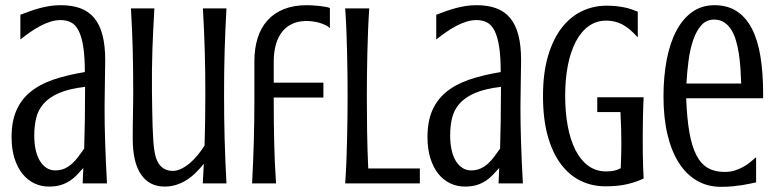

<svg xmlns="http://www.w3.org/2000/svg" viewBox="-20 -703 2975 736"><path d="M296.9 0 299.3 -59.1Q287.6 -45.9 275.4 -33Q263.2 -20 248 -10Q232.9 0 213.6 6.1Q194.3 12.2 168 12.2Q137.7 12.2 111.6 -0.2Q85.4 -12.7 66.2 -36.6Q46.9 -60.5 35.6 -95.9Q24.4 -131.3 24.4 -177.7Q24.4 -236.8 42.5 -278.8Q60.5 -320.8 95.9 -350.1Q131.3 -379.4 183.8 -397.5Q236.3 -415.5 305.2 -426.8Q305.2 -485.8 299.1 -524.4Q293 -563 281.2 -585.7Q269.5 -608.4 252.2 -617.2Q234.9 -626 212.4 -626Q192.9 -626 173.3 -619.9Q153.8 -613.8 134.5 -603.5Q115.2 -593.3 95.9 -579.8Q76.7 -566.4 58.1 -551.8V-646.5Q78.6 -654.3 97.2 -660.9Q115.7 -667.5 134.5 -672.4Q153.3 -677.2 172.4 -680.2Q191.4 -683.1 212.9 -683.1Q255.9 -683.1 287.8 -671.4Q319.8 -659.7 341.1 -634.3Q362.3 -608.9 372.8 -568.8Q383.3 -528.8 383.3 -472.7Q383.3 -467.3 383.1 -454.6Q382.8 -441.9 382.6 -424.8Q382.3 -407.7 382.1 -388.2Q381.8 -368.7 381.6 -349.6Q381.3 -330.6 381.1 -313.7Q380.9 -296.9 380.9 -285.6Q380.9 -259.8 381.3 -227.3Q381.8 -194.8 383.1 -158.2Q384.3 -121.6 386 -81.5Q387.7 -41.5 390.1 0ZM302.7 -133.3Q304.2 -183.1 305.2 -240Q306.2 -296.9 306.2 -370.1Q244.1 -362.8 206.1 -346.2Q168 -329.6 147 -305.4Q126 -281.2 118.7 -250.5Q111.3 -219.7 111.3 -183.6Q111.3 -152.8 116.9 -127.9Q122.6 -103 133.3 -85.7Q144 -68.4 158.7 -59.1Q173.3 -49.8 191.9 -49.8Q212.9 -49.8 228.8 -57.4Q244.6 -64.9 257.6 -76.9Q270.5 -88.9 281.2 -103.8Q292 -118.7 302.7 -133.3Z M562.5 -349.6Q563 -314 563.5 -281.5Q564 -249 564.9 -220.5Q565.9 -191.9 567.4 -168.5Q568.8 -145 571.3 -127.9Q577.6 -85.4 595.7 -66.7Q613.8 -47.9 642.1 -47.9Q658.2 -47.9 675.3 -56.2Q692.4 -64.5 708.3 -78.1Q724.1 -91.8 738.5 -109.4Q752.9 -127 764.2 -145.5Q767.1 -242.2 767.1 -341.3Q767.1 -386.7 766.6 -427.7Q766.1 -468.8 764.9 -508.3Q763.7 -547.9 762 -587.6Q760.3 -627.4 757.8 -670.9H848.1Q845.7 -627.4 844 -587.6Q842.3 -547.9 841.1 -508.3Q839.8 -468.8 839.4 -427.7Q838.9 -386.7 838.9 -341.3Q838.9 -295.9 839.4 -253.2Q839.8 -210.4 841.1 -168.7Q842.3 -127 844 -85.2Q845.7 -43.5 848.1 0H757.3Q758.3 -19 759.3 -37.8Q760.3 -56.6 761.2 -75.2Q747.1 -57.6 731.2 -41.7Q715.3 -25.9 696.8 -13.9Q678.2 -2 657 5.1Q635.7 12.2 610.8 12.2Q552.7 12.2 520.8 -33.9Q488.8 -80.1 488.8 -171.4Q488.8 -193.8 489 -219.5Q489.3 -245.1 489.7 -269.8Q490.2 -294.4 490.5 -315.4Q490.7 -336.4 490.7 -349.6Q490.7 -395 490.2 -434.6Q489.7 -474.1 488.8 -512.2Q487.8 -550.3 486.1 -588.9Q484.4 -627.4 481.9 -670.9H571.8Q569.3 -627.4 567.4 -588.9Q565.4 -550.3 564.2 -512.2Q563 -474.1 562.5 -434.6Q562 -395 562.5 -349.6Z M1244.6 -595.2Q1238.3 -601.6 1227.8 -606.7Q1217.3 -611.8 1204.8 -615.5Q1192.4 -619.1 1179.4 -620.8Q1166.5 -622.6 1155.8 -622.6Q1124.5 -622.6 1100.8 -611.8Q1077.1 -601.1 1061.3 -580.8Q1045.4 -560.5 1037.4 -531.7Q1029.3 -502.9 1029.3 -466.8V-386.2H1219.7V-329.1H1029.3V-311Q1029.3 -236.8 1031 -158.4Q1032.7 -80.1 1038.1 0H946.3Q950.7 -80.6 952.9 -159.2Q955.1 -237.8 955.1 -311V-466.8Q955.1 -517.6 967.8 -557.6Q980.5 -597.7 1005.9 -625.5Q1031.2 -653.3 1068.8 -668.2Q1106.4 -683.1 1155.8 -683.1Q1165.5 -683.1 1177.7 -682.4Q1189.9 -681.6 1202.1 -680.4Q1214.4 -679.2 1225.6 -677.2Q1236.8 -675.3 1244.6 -672.4Z M1395.5 -670.9Q1392.6 -629.4 1390.9 -585.9Q1389.2 -542.5 1388.2 -499.5Q1387.2 -456.5 1386.7 -415Q1386.2 -373.5 1386.2 -335.9Q1386.2 -272.9 1387.2 -200.9Q1388.2 -128.9 1391.6 -57.1H1589.4V0H1303.2Q1306.2 -41.5 1307.9 -85.2Q1309.6 -128.9 1310.5 -172.1Q1311.5 -215.3 1312 -256.8Q1312.5 -298.3 1312.5 -335.9Q1312.5 -373.5 1312 -415Q1311.5 -456.5 1310.5 -499.5Q1309.6 -542.5 1307.9 -585.9Q1306.2 -629.4 1303.2 -670.9Z M1891.1 0 1893.6 -59.1Q1881.8 -45.9 1869.6 -33Q1857.4 -20 1842.3 -10Q1827.1 0 1807.9 6.1Q1788.6 12.2 1762.2 12.2Q1731.9 12.2 1705.8 -0.2Q1679.7 -12.7 1660.4 -36.6Q1641.1 -60.5 1629.9 -95.9Q1618.7 -131.3 1618.7 -177.7Q1618.7 -236.8 1636.7 -278.8Q1654.8 -320.8 1690.2 -350.1Q1725.6 -379.4 1778.1 -397.5Q1830.6 -415.5 1899.4 -426.8Q1899.4 -485.8 1893.3 -524.4Q1887.2 -563 1875.5 -585.7Q1863.8 -608.4 1846.4 -617.2Q1829.1 -626 1806.6 -626Q1787.1 -626 1767.6 -619.9Q1748 -613.8 1728.8 -603.5Q1709.5 -593.3 1690.2 -579.8Q1670.9 -566.4 1652.3 -551.8V-646.5Q1672.9 -654.3 1691.4 -660.9Q1710 -667.5 1728.8 -672.4Q1747.6 -677.2 1766.6 -680.2Q1785.6 -683.1 1807.1 -683.1Q1850.1 -683.1 1882.1 -671.4Q1914.1 -659.7 1935.3 -634.3Q1956.5 -608.9 1967 -568.8Q1977.5 -528.8 1977.5 -472.7Q1977.5 -467.3 1977.3 -454.6Q1977.1 -441.9 1976.8 -424.8Q1976.6 -407.7 1976.3 -388.2Q1976.1 -368.7 1975.8 -349.6Q1975.6 -330.6 1975.3 -313.7Q1975.1 -296.9 1975.1 -285.6Q1975.1 -259.8 1975.6 -227.3Q1976.1 -194.8 1977.3 -158.2Q1978.5 -121.6 1980.2 -81.5Q1981.9 -41.5 1984.4 0ZM1897 -133.3Q1898.4 -183.1 1899.4 -240Q1900.4 -296.9 1900.4 -370.1Q1838.4 -362.8 1800.3 -346.2Q1762.2 -329.6 1741.2 -305.4Q1720.2 -281.2 1712.9 -250.5Q1705.6 -219.7 1705.6 -183.6Q1705.6 -152.8 1711.2 -127.9Q1716.8 -103 1727.5 -85.7Q1738.3 -68.4 1752.9 -59.1Q1767.6 -49.8 1786.1 -49.8Q1807.1 -49.8 1823 -57.4Q1838.9 -64.9 1851.8 -76.9Q1864.7 -88.9 1875.5 -103.8Q1886.2 -118.7 1897 -133.3Z M2269.5 -330.1H2447.3Q2445.3 -290 2444.6 -251.5Q2443.8 -212.9 2443.8 -177.7Q2443.8 -142.6 2444.1 -113.5Q2444.3 -84.5 2445.3 -63.5Q2446.3 -38.6 2447.3 -19Q2422.4 -6.3 2386.7 2.4Q2351.1 11.2 2300.3 11.2Q2249.5 11.2 2206.1 -9.8Q2162.6 -30.8 2130.4 -73.5Q2098.1 -116.2 2079.8 -181.4Q2061.5 -246.6 2061.5 -335Q2061.5 -423.3 2080.8 -488.5Q2100.1 -553.7 2133.3 -596.4Q2166.5 -639.2 2210.7 -660.2Q2254.9 -681.2 2304.7 -681.2Q2325.2 -681.2 2341.8 -679.4Q2358.4 -677.7 2372.8 -674.8Q2387.2 -671.9 2399.9 -667.5Q2412.6 -663.1 2424.8 -658.2V-559.6Q2393.1 -595.2 2365 -609.6Q2336.9 -624 2304.2 -624Q2266.6 -624 2237.3 -603.3Q2208 -582.5 2187.7 -544.4Q2167.5 -506.3 2157 -453.4Q2146.5 -400.4 2146.5 -335.9Q2146.5 -273.4 2156.2 -220.5Q2166 -167.5 2185.5 -128.7Q2205.1 -89.8 2234.6 -67.9Q2264.2 -45.9 2303.7 -45.9Q2320.8 -45.9 2333.7 -48.6Q2346.7 -51.3 2359.4 -58.1Q2359.9 -68.8 2360.4 -83Q2360.8 -95.2 2361.3 -112.5Q2361.8 -129.9 2361.8 -152.8Q2361.8 -177.7 2361.1 -208Q2360.4 -238.3 2358.4 -273.4H2269.5Z M2757.3 -43.9Q2778.8 -43.9 2796.1 -49.3Q2813.5 -54.7 2828.1 -62.7Q2842.8 -70.8 2855 -80.8Q2867.2 -90.8 2878.4 -100.1V-3.9Q2865.7 -1.5 2852.8 1.5Q2839.8 4.4 2824 6.8Q2808.1 9.3 2788.6 11.2Q2769 13.2 2743.7 13.2Q2692.4 13.2 2651.6 -10.5Q2610.8 -34.2 2582.3 -78.9Q2553.7 -123.5 2538.6 -187.7Q2523.4 -252 2523.4 -333Q2523.4 -411.1 2536.1 -475.8Q2548.8 -540.5 2573.5 -586.4Q2598.1 -632.3 2634.5 -657.7Q2670.9 -683.1 2718.8 -683.1Q2768.1 -683.1 2803.5 -660.4Q2838.9 -637.7 2861.6 -594.5Q2884.3 -551.3 2894.8 -488.3Q2905.3 -425.3 2905.3 -344.2V-326.2H2610.4Q2613.3 -248.5 2622.8 -194.8Q2632.3 -141.1 2649.9 -107.4Q2667.5 -73.7 2694.1 -58.8Q2720.7 -43.9 2757.3 -43.9ZM2821.3 -382.8Q2820.3 -411.1 2818.4 -440.4Q2816.4 -469.7 2812.3 -497.1Q2808.1 -524.4 2801 -548.3Q2793.9 -572.3 2782.7 -589.8Q2771.5 -607.4 2755.4 -617.7Q2739.3 -627.9 2717.3 -627.9Q2688 -627.9 2668.7 -606.4Q2649.4 -585 2637.5 -550.3Q2625.5 -515.6 2619.6 -471.7Q2613.8 -427.7 2611.3 -382.8Z"/></svg>

Font: Crushed
Style: Regular
Weight: 400
Width: 3
Designer: Astigmatic (AOETI)
Foundry: Astigmatic (AOETI)
Version: Version 001.001